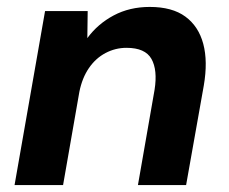

<svg xmlns="http://www.w3.org/2000/svg" viewBox="-20 -534 661 554"><path d="M22 0 110 -502H233L232 -424Q262 -465 308 -489.5Q354 -514 412 -514Q477 -514 515 -486Q553 -458 566.5 -407.5Q580 -357 568 -287L517 0H378L426 -275Q435 -332 417 -364Q399 -396 345 -396Q313 -396 284.5 -381Q256 -366 236.5 -337.5Q217 -309 209 -269L162 0Z"/></svg>

Font: DM Sans 16pt ExtraBold
Style: Italic
Weight: 800
Italic angle: -10°
Version: Version 4.004;gftools[0.9.30]